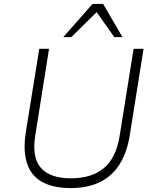

<svg xmlns="http://www.w3.org/2000/svg" viewBox="-20 -955 790 983"><path d="M341 8Q275 8 226.5 -9.5Q178 -27 149 -62Q120 -97 110.5 -149.5Q101 -202 111 -271L181 -705H231L161 -264Q142 -149 189.5 -95.5Q237 -42 343 -42Q449 -42 512 -94.5Q575 -147 593 -262L664 -705H715L645 -266Q631 -176 593 -115Q555 -54 492 -23Q429 8 341 8ZM304 -765 454 -935H508L607 -765H565L475 -893L345 -765Z"/></svg>

Font: Nunito Sans 7pt ExtraLight
Style: Italic
Weight: 250
Italic angle: -9°
Designer: Vernon Adams
Foundry: Vernon Adams
Version: Version 3.101;gftools[0.9.27]